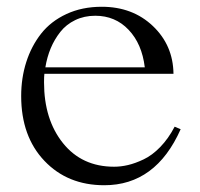

<svg xmlns="http://www.w3.org/2000/svg" viewBox="-20 -531 586 562"><path d="M42 -250Q42 -302.7 56.9 -349.4Q71.8 -396 100.3 -432.4Q128.9 -468.8 174.6 -490Q220.2 -511.2 277.8 -511.2Q368.2 -511.2 427.5 -454.8Q486.8 -398.4 487.8 -314.9H109.9Q108.9 -307.1 108.9 -290Q108.9 -181.2 164.3 -112.1Q219.7 -43 314 -43Q334 -43 354.7 -47.9Q375.5 -52.7 400.4 -64.5Q425.3 -76.2 449.2 -100.8Q473.1 -125.5 491.2 -160.2L508.8 -152.8Q436 11.2 285.2 11.2Q177.7 11.2 109.9 -60.3Q42 -131.8 42 -250ZM112.8 -334H403.8Q395.5 -402.8 356.4 -443.8Q317.4 -484.9 258.8 -484.9Q226.6 -484.9 200.2 -472.2Q173.8 -459.5 156.5 -437.5Q139.2 -415.5 128.4 -389.6Q117.7 -363.8 112.8 -334Z"/></svg>

Font: Ortica Linear Light
Style: Regular
Weight: 300
Designer: Benedetta Bovani
Foundry: Collletttivo
Version: Version 2.000;Glyphs 3.1.2 (3151)